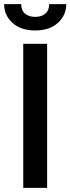

<svg xmlns="http://www.w3.org/2000/svg" viewBox="-35 -913 342 933"><path d="M78 -700H194V0H78ZM-15 -893H68Q68 -863 86.5 -847Q105 -831 136 -831Q167 -831 185.5 -847Q204 -863 204 -893H287Q287 -839 246.5 -802Q206 -765 136 -765Q66 -765 25.5 -802Q-15 -839 -15 -893Z"/></svg>

Font: Cabin SemiBold
Style: Regular
Weight: 600
Designer: Pablo Impallari
Foundry: Pablo Impallari. http://www.impallari.com Igino Marini. http://www.ikern.com
Version: Version 2.200